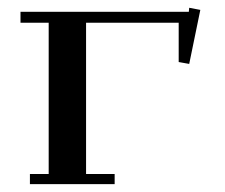

<svg xmlns="http://www.w3.org/2000/svg" viewBox="-20 -469 572 489"><path d="M32.2 -411.1V-439H460.9L461.9 -449.2L490.2 -443.8L461.9 -306.2L435.1 -311V-411.1H199.2V-25.9H272V0H56.2V-25.9H104V-411.1Z"/></svg>

Font: Dehuti Alt
Style: Bold
Weight: 700
Version: Version 1.2